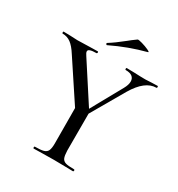

<svg xmlns="http://www.w3.org/2000/svg" viewBox="-195 -910 959 1032"><g transform="rotate(30 284.5 -394.0)"><path d="M575 -613Q506 -613 447 -514L329 -310V-81Q330 -50 336 -36Q342 -22 358 -17Q374 -12 410 -12Q415 -12 415 -6Q415 0 410 0Q379 0 362 -1L291 -2L217 -1Q199 0 168 0Q164 0 164 -6Q164 -12 168 -12Q204 -12 221.5 -17Q239 -22 245.5 -36.5Q252 -51 252 -81L251 -300L91 -542Q67 -580 44.5 -596.5Q22 -613 -6 -613Q-10 -613 -10 -619Q-10 -625 -7 -625L36 -624Q66 -622 79 -622Q107 -622 155 -624L204 -625Q208 -625 208 -620Q208 -618 206.5 -615.5Q205 -613 203 -613Q153 -613 153 -596Q153 -587 163 -573L318 -334L424 -525Q439 -552 439 -572Q439 -592 425.5 -602.5Q412 -613 385 -613Q381 -613 381 -619Q381 -625 385 -625L433 -624Q473 -622 501 -622Q517 -622 541 -624L575 -625Q579 -625 579 -619Q579 -613 575 -613ZM230 -678Q226 -678 224 -682.5Q222 -687 225 -689Q261 -711 312 -752Q321 -759 332 -768Q343 -777 358 -787Q362 -790 386.5 -783Q411 -776 430 -767Q449 -758 440 -756Q333 -728 232 -679Z"/></g></svg>

Font: Cormorant Upright Medium
Style: Regular
Weight: 500
Designer: Christian Thalmann (Catharsis Fonts)
Foundry: Catharsis Fonts
Version: Version 3.302